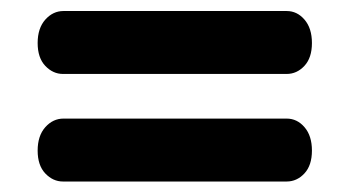

<svg xmlns="http://www.w3.org/2000/svg" viewBox="-20 -522 650 357"><path d="M50 -442Q50 -469.5 64.2 -485.5Q78.5 -501.5 98 -501.5H513Q532.5 -501.5 546.2 -485.5Q560 -469.5 560 -442Q560 -414.5 546 -399.5Q532 -384.5 513 -384.5H97Q78.5 -384.5 64.2 -399.5Q50 -414.5 50 -442ZM50 -242Q50 -269.5 64.2 -285.5Q78.5 -301.5 98 -301.5H513Q532.5 -301.5 546.2 -285.5Q560 -269.5 560 -242Q560 -214.5 546 -199.5Q532 -184.5 513 -184.5H97Q78.5 -184.5 64.2 -199.5Q50 -214.5 50 -242Z"/></svg>

Font: Fraunces SuperSoft 9pt
Style: Regular
Weight: 900
Version: Version 1.000;[b76b70a41]